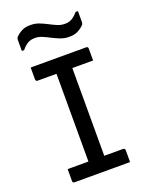

<svg xmlns="http://www.w3.org/2000/svg" viewBox="-169 -1011 839 1094"><g transform="rotate(-20 250.0 -464.0)"><path d="M298 -47H199L202 -72Q202 -91 202 -112Q202 -133 202 -152Q202 -214 202 -276.5Q202 -339 202 -401.5Q202 -464 202 -527Q202 -590 202 -653H303L298 -628Q298 -612 298 -593.5Q298 -575 298 -558Q298 -494 298 -430Q298 -366 298 -302Q298 -238 298 -174.5Q298 -111 298 -47ZM424 0H87Q84 0 82 -1Q80 -2 78.5 -3.5Q77 -5 76.5 -7Q76 -9 76 -11Q76 -24 76 -35.5Q76 -47 76 -59Q76 -71 76 -84H413Q416 -84 418.5 -82.5Q421 -81 422.5 -78.5Q424 -76 424 -73Q424 -60 424 -48Q424 -36 424 -24.5Q424 -13 424 0ZM76 -700H413Q418 -700 421 -697Q424 -694 424 -689Q424 -679 424 -670Q424 -661 424 -652.5Q424 -644 424 -635Q424 -626 424 -616H87Q82 -616 79 -619.5Q76 -623 76 -627Q76 -637 76 -646Q76 -655 76 -663.5Q76 -672 76 -681Q76 -690 76 -700ZM345 -867Q370 -867 388 -877.5Q406 -888 425 -910H439Q439 -893 439 -876.5Q439 -860 439 -844Q439 -839 438 -835Q437 -831 432 -826Q416 -810 395.5 -799.5Q375 -789 343 -789Q315 -789 290.5 -798.5Q266 -808 244 -819.5Q222 -831 200 -840.5Q178 -850 155 -850Q130 -850 112 -839.5Q94 -829 75 -806H61Q61 -823 61 -840Q61 -857 61 -872Q61 -877 62 -881Q63 -885 68 -891Q84 -907 104.5 -917.5Q125 -928 157 -928Q185 -928 209.5 -918.5Q234 -909 256.5 -897Q279 -885 300.5 -876Q322 -867 345 -867Z"/></g></svg>

Font: Recursive
Style: Regular
Weight: 400
Version: Version 1.085